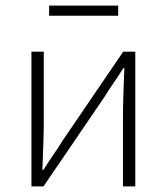

<svg xmlns="http://www.w3.org/2000/svg" viewBox="-20 -664 594 684"><path d="M92 0V-480H136V-240Q136 -201 134.5 -154Q133 -107 131 -59H135Q149 -82 169 -111Q189 -140 203 -163L419 -480H462V0H418V-240Q418 -280 419.5 -326.5Q421 -373 423 -421H419Q405 -398 385 -369Q365 -340 351 -317L135 0ZM155 -608V-644H401V-608Z"/></svg>

Font: hySource Sans Pro Light
Style: Regular
Weight: 300
Designer: Paul D. Hunt
Foundry: Adobe Systems Incorporated
Version: Version 2.021;PS 2.000;hotconv 1.0.86;makeotf.lib2.5.63406